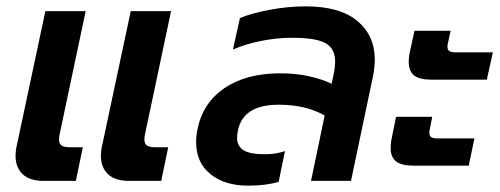

<svg xmlns="http://www.w3.org/2000/svg" viewBox="-20 -570 1577 605"><path d="M29 -79Q29 -96 33 -112L123 -535H250L169 -152Q166 -140 166 -131Q166 -117 174 -111.5Q182 -106 201 -106H241L219 0H117Q74 0 51.5 -21Q29 -42 29 -79ZM298 -79Q298 -96 302 -112L392 -535H519L438 -152Q435 -140 435 -131Q435 -117 443 -111.5Q451 -106 470 -106H510L488 0H386Q343 0 320.5 -21Q298 -42 298 -79Z M598 -122Q598 -143 602 -162Q619 -246 687.5 -292.5Q756 -339 864 -339Q911 -339 952.5 -330Q994 -321 1025 -306L1030 -330Q1036 -356 1036 -376Q1036 -417 1005.5 -434Q975 -451 901 -451Q852 -451 802.5 -441Q753 -431 714 -414L736 -513Q771 -528 829.5 -539Q888 -550 942 -550Q1051 -550 1106 -504Q1161 -458 1161 -382Q1161 -361 1156 -333L1086 0H960L1003 -206Q944 -240 858 -240Q747 -240 730 -160Q727 -147 727 -136Q727 -110 747 -97Q767 -84 814 -84Q850 -84 878 -94L858 3Q818 15 762 15Q688 15 643 -21.5Q598 -58 598 -122Z M1268 -375Q1268 -392 1272 -409L1286 -473H1400L1391 -432Q1390 -428 1390 -422Q1390 -413 1396 -409Q1402 -405 1415 -405H1533L1514 -319H1340Q1301 -319 1284.5 -332.5Q1268 -346 1268 -375ZM1211 -103Q1211 -121 1215 -138L1228 -202H1342L1334 -161Q1333 -157 1333 -151Q1333 -142 1338.5 -138Q1344 -134 1357 -134H1475L1457 -48H1283Q1245 -48 1228 -61.5Q1211 -75 1211 -103Z"/></svg>

Font: Prompt Medium
Style: Italic
Weight: 500
Italic angle: -12°
Designer: Katatrad Team
Foundry: CadsonDemak
Version: Version 1.001